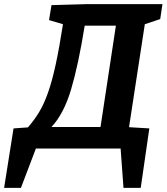

<svg xmlns="http://www.w3.org/2000/svg" viewBox="-87 -724 812 936"><path d="M515 192 501 0H88L15 192H-67L-21 -98L49 -103Q80 -138 104 -178Q128 -218 147.5 -273.5Q167 -329 184.5 -409.5Q202 -490 220 -606L152 -626L164 -699L340 -704H705L694 -631L619 -606L542 -104L641 -98L599 192ZM164 -105H403L478 -599H326Q295 -407 259.5 -288Q224 -169 164 -105Z"/></svg>

Font: Bitter
Style: Bold Italic
Weight: 700
Italic angle: -9°
Designer: Sol Matas, and Bitter project Authors
Foundry: Sol Matas
Version: Version 2.001